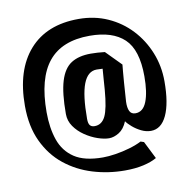

<svg xmlns="http://www.w3.org/2000/svg" viewBox="-79 -690 851 863"><g transform="rotate(-10 346.0 -258.5)"><path d="M529 -16 569 64Q545 78 508 86.5Q471 95 423 95Q347 95 276.5 73.5Q206 52 150.5 7.5Q95 -37 62.5 -106Q30 -175 30 -269Q30 -432 109.5 -522Q189 -612 335 -612Q407 -612 467.5 -585Q528 -558 572.5 -510.5Q617 -463 642 -401Q667 -339 667 -269Q667 -169 641.5 -114.5Q616 -60 569 -60Q547 -60 525.5 -70.5Q504 -81 486.5 -96Q469 -111 461 -123Q447 -89 423.5 -74.5Q400 -60 378 -60Q356 -60 326.5 -70Q297 -80 269 -99Q241 -118 223 -144Q205 -170 205 -201Q205 -297 221.5 -351Q238 -405 272.5 -427Q307 -449 362 -449Q376 -449 393 -448Q410 -447 426 -445L494 -376Q493 -367 491 -344.5Q489 -322 487 -295.5Q485 -269 483.5 -245Q482 -221 481 -208Q480 -181 487.5 -165.5Q495 -150 514 -150Q549 -150 565.5 -192Q582 -234 582 -307Q582 -428 528.5 -478.5Q475 -529 371 -529Q244 -529 182.5 -453.5Q121 -378 121 -224Q121 -152 140 -97Q159 -42 205.5 -11Q252 20 336 20Q361 20 393.5 15Q426 10 458.5 0.5Q491 -9 514 -21ZM295 -163Q295 -142 302 -133.5Q309 -125 323 -125Q356 -125 372.5 -158.5Q389 -192 396 -278Q398 -303 399.5 -327Q401 -351 403 -373Q392 -374 376 -374Q335 -374 315 -322.5Q295 -271 295 -163Z"/></g></svg>

Font: Jaini Purva
Style: Regular
Weight: 400
Designer: Maithili Shingre, Girish Dalvi (Devanagari), Taresh Vohra (Latin)
Foundry: Ek Type
Version: Version 2.000; ttfautohint (v1.8.4.7-5d5b)